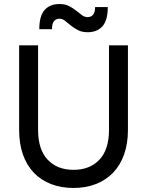

<svg xmlns="http://www.w3.org/2000/svg" viewBox="-20 -925 730 953"><path d="M345 8Q283 8 233 -11.5Q183 -31 148 -67.5Q113 -104 94 -157.5Q75 -211 75 -280V-700H169V-280Q169 -183 216.5 -132.5Q264 -82 345 -82Q426 -82 473.5 -132.5Q521 -183 521 -280V-700H615V-280Q615 -212 596 -158.5Q577 -105 541.5 -68Q506 -31 456 -11.5Q406 8 345 8ZM415 -765Q387 -765 367 -775.5Q347 -786 331.5 -798.5Q316 -811 303 -821.5Q290 -832 275 -832Q258 -832 248 -820Q238 -808 238 -780H175Q175 -846 201.5 -875.5Q228 -905 275 -905Q303 -905 322.5 -895Q342 -885 357.5 -872.5Q373 -860 386.5 -850Q400 -840 415 -840Q432 -840 442 -852Q452 -864 452 -890H515Q515 -824 488.5 -794.5Q462 -765 415 -765Z"/></svg>

Font: Retni Sans Medium
Style: Regular
Weight: 500
Designer: Vitaly Kuzmin
Foundry: ParaType Ltd.
Version: Version 1.00;March 2, 2019;FontCreator 11.5.0.2425 64-bit; t